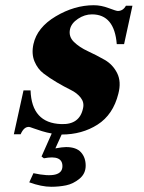

<svg xmlns="http://www.w3.org/2000/svg" viewBox="-20 -501 551 735"><path d="M487 -479 455 -332H427Q418 -446 332 -446Q304 -446 278.5 -429Q253 -412 248 -389Q242 -361 263 -340.5Q284 -320 316.5 -305Q349 -290 380.5 -272Q412 -254 428.5 -221Q445 -188 433 -142Q413 -62 353.5 -24Q294 14 216 14L192 67Q219 62 233 62Q272 62 290 82Q308 102 308 133Q308 164 284 183.5Q260 203 233 208.5Q206 214 176 214Q139 214 92 197L108 162Q219 186 219 135Q219 91 148 105L139 98L178 10Q160 7 140.5 1Q121 -5 107.5 -10Q94 -15 92 -15Q72 -17 59 13H33L70 -155H97Q101 -30 214 -26Q285 -23 298 -87Q303 -109 289 -127Q275 -145 250.5 -157Q226 -169 198 -185.5Q170 -202 147 -219.5Q124 -237 112 -266Q100 -295 108 -332Q122 -396 193.5 -438.5Q265 -481 339 -481Q367 -481 396 -470Q425 -459 431 -459Q451 -459 462 -479Z"/></svg>

Font: GFS Artemisia
Style: Bold Italic
Weight: 700
Italic angle: -12°
Designer: Designed by Takis Katsoulidis and George D. Matthiopoulos.
Foundry: Designed by Takis Katsoulidis and George D. Matthiopoulos.
Version: Version 1.0